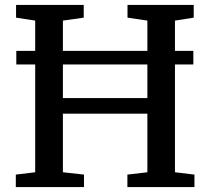

<svg xmlns="http://www.w3.org/2000/svg" viewBox="-20 -763 858 783"><path d="M123.5 -60.5V-679L45.5 -691V-743H321.5V-691L236.5 -679V-363H581V-679L500 -691V-743H770V-691L693.5 -679V-60.5L773 -51V0H499.5V-51L581 -60.5V-299.5H236.5V-60.5L322.5 -51V0H44.5V-51ZM768.5 -555.5V-500H46.5V-555.5Z"/></svg>

Font: Merriweather Medium
Style: Regular
Weight: 500
Version: Version 2.100